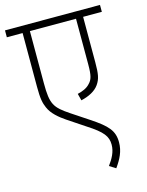

<svg xmlns="http://www.w3.org/2000/svg" viewBox="-119 -695 720 941"><g transform="rotate(-15 241.0 -225.0)"><path d="M482 -587V-622H0V-587H80V-314C80 -254 85 -231 96 -206C110 -172 144 -144 175 -123L265 -63C340 -15 360 12 360 54C360 91 342 122 320 152L352 172C379 134 398 98 398 52C398 -7 370 -37 290 -90L204 -147C131 -196 117 -215 117 -322V-587H351V-355C351 -298 345 -279 327 -261C312 -244 289 -235 264 -229L273 -194C312 -203 346 -220 364 -246C383 -273 387 -298 387 -357V-587Z"/></g></svg>

Font: Noto Sans SemiCondensed ExtraLight
Style: Italic
Weight: 200
Width: 4
Italic angle: -12°
Designer: Monotype Design Team
Foundry: Monotype Imaging Inc.
Version: Version 2.013